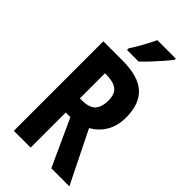

<svg xmlns="http://www.w3.org/2000/svg" viewBox="-283 -1008 1083 1083"><g transform="rotate(45 258.5 -467.0)"><path d="M224 -714Q348 -714 406.5 -661.5Q465 -609 465 -501Q465 -435 437 -387Q409 -339 359 -311L513 0H369L241 -280H204V0H70V-714ZM216 -593H204V-393H221Q281 -393 304 -421Q327 -449 327 -497Q327 -550 299 -571.5Q271 -593 216 -593ZM428 -924Q414 -906 390.5 -879Q367 -852 340.5 -823.5Q314 -795 291 -774H199V-787Q225 -827 245 -864Q265 -901 281 -934H428Z"/></g></svg>

Font: Noto Sans Sinhala UI ExtraCondensed
Style: Bold
Weight: 700
Width: 2
Designer: Jelle Bosma - Monotype Design Team
Foundry: Monotype Imaging Inc.
Version: Version 2.006; ttfautohint (v1.8.4.7-5d5b)